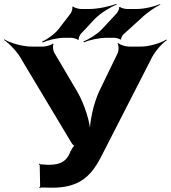

<svg xmlns="http://www.w3.org/2000/svg" viewBox="-74 -949 873 981"><path d="M180 10H195C340 10 394 -59 438 -139L695 -641C712 -680 752 -727 779 -744L776 -747C750 -730 690 -711 646 -711H585C569 -711 538 -720 532 -728L526 -726C534 -718 533 -691 528 -679L434 -485C402 -417 383 -321 385 -267H389C387 -321 359 -416 320 -482L202 -682C197 -692 194 -717 200 -724L195 -726C190 -719 161 -711 146 -711H88C39 -711 -23 -730 -52 -748L-54 -745C-26 -727 19 -680 39 -640L292 -218C294 -214 305 -202 310 -202L309 -206C305 -206 296 -193 294 -190L288 -177C288 -177 289 -175 289 -176H284L285 -172C269 -133 244 -107 178 -107H168C159 -108 149 -108 140 -109H134C132 -109 129 -112 128 -113L124 -110C125 -109 129 -107 129 -105L131 3C131 5 127 8 126 9L130 12C131 11 136 8 138 9H141L142 7L145 11L148 9C158 9 170 10 180 10ZM524 -883 445 -798C421 -773 378 -747 352 -737L355 -733C381 -744 432 -756 472 -756H509C518 -756 538 -751 540 -747L545 -748C543 -753 551 -768 556 -773L648 -856C676 -884 719 -913 745 -925L744 -928C717 -917 668 -903 622 -903H574C565 -903 541 -909 539 -914L534 -912C538 -907 529 -889 524 -883ZM286 -879 225 -800C205 -774 165 -747 141 -736L144 -732C168 -743 218 -756 256 -756H289C299 -756 322 -750 324 -745L329 -747C325 -752 334 -770 339 -776L412 -854C441 -883 492 -914 523 -926L520 -929C489 -917 427 -903 382 -903H340C329 -903 303 -910 299 -916L295 -914C299 -908 292 -887 286 -879Z"/></svg>

Font: Asimov
Style: EdgeWide
Weight: 500
Designer: Google
Version: Version 2.000980: 2014